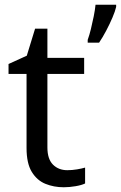

<svg xmlns="http://www.w3.org/2000/svg" viewBox="-20 -780 510 810"><path d="M264 -62Q284 -62 305 -65.5Q326 -69 339 -73V-6Q325 1 299 5.5Q273 10 249 10Q207 10 171.5 -4.5Q136 -19 114 -55Q92 -91 92 -156V-468H16V-510L93 -545L128 -659H180V-536H335V-468H180V-158Q180 -109 203.5 -85.5Q227 -62 264 -62ZM470 -751Q466 -733 454.5 -706Q443 -679 428 -650.5Q413 -622 398 -600H350V-612Q357 -631 363.5 -657.5Q370 -684 375.5 -711.5Q381 -739 383 -760H470Z"/></svg>

Font: Noto Sans Old Sogdian
Style: Regular
Weight: 400
Designer: Monotype Design Team
Foundry: Monotype Imaging Inc.
Version: Version 2.002; ttfautohint (v1.8.4.7-5d5b)